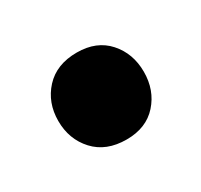

<svg xmlns="http://www.w3.org/2000/svg" viewBox="-49 -173 257 245"><g transform="rotate(-30 80.0 -50.0)"><path d="M17 -50Q17 -77 34 -95.5Q51 -114 81 -114Q110 -114 126.5 -95.5Q143 -77 143 -50Q143 -23 126.5 -4.5Q110 14 81 14Q51 14 34 -4.5Q17 -23 17 -50Z"/></g></svg>

Font: Baloo Tamma 2 Medium
Style: Regular
Weight: 500
Designer: Divya Kowshik, Shuchita Grover and Ek Type
Foundry: Ek Type
Version: Version 1.700